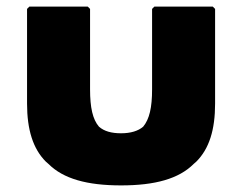

<svg xmlns="http://www.w3.org/2000/svg" viewBox="-20 -540 734 582"><path d="M253 -513 246 -520H69L62 -513V-226C62 -147 80 -89 119 -50L127 -43C172 2 244 22 347 22C450 22 522 2 567 -43L575 -50C614 -89 632 -146 632 -226V-513L625 -520H448L441 -513V-269C441 -214 433 -179 414 -156C399 -143 376 -136 347 -136C318 -136 296 -142 280 -156C261 -178 253 -214 253 -269Z"/></svg>

Font: Hussar Woodtype
Style: Blk
Weight: 900
Foundry: Cannot Into Space Fonts
Version: Version 1.07